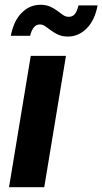

<svg xmlns="http://www.w3.org/2000/svg" viewBox="-20 -778 426 798"><path d="M17.5 0 107.8 -545.9H254.2L163.9 0ZM262.9 -626.1Q239.6 -626.1 222.5 -633.6Q205.5 -641.2 192.4 -651.2Q179.3 -661.3 168.2 -668.8Q157.2 -676.4 145.5 -676.4Q130 -676.4 119.9 -663.1Q109.7 -649.9 105.4 -629.1H24.9Q36.8 -691.4 70.1 -724.7Q103.4 -758.1 148.3 -758.1Q171.8 -758.1 188.5 -750.5Q205.2 -743 218.1 -733.1Q230.9 -723.2 241.9 -715.7Q253 -708.1 265.4 -708.1Q282.4 -708.1 291.6 -720.3Q300.9 -732.5 306.3 -755.6H385.6Q373.9 -693.2 339.9 -659.6Q306 -626.1 262.9 -626.1Z"/></svg>

Font: Inter Variable
Style: Italic
Weight: 400
Italic angle: -9.39999°
Designer: Rasmus Andersson
Foundry: rsms
Version: Version 4.001;git-9221beed3